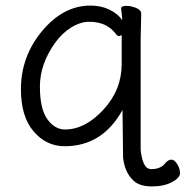

<svg xmlns="http://www.w3.org/2000/svg" viewBox="-20 -506 665 688"><path d="M484 31Q487 62 496 81Q505 100 522 100Q556 100 572 79Q583 66 594 66Q605 66 615 82Q625 98 625 114.5Q625 131 596.5 146.5Q568 162 524 162Q480 162 458 141Q427 112 421 59L419 -112Q347 18 212 18Q146 18 100.5 -35Q55 -88 55 -186Q55 -304 131 -395Q207 -486 304 -486Q342 -486 372 -471.5Q402 -457 418 -434V-439L414 -475Q414 -485 432 -485Q450 -485 468 -477.5Q486 -470 486 -457L484 -368ZM416 -381Q412 -377 406.5 -377Q401 -377 397 -382Q364 -428 300 -428Q268 -428 235 -407.5Q202 -387 177 -352Q123 -276 123 -196Q123 -116 149.5 -79Q176 -42 213 -42Q285 -42 350.5 -113Q416 -184 416 -276Z"/></svg>

Font: QiushuiShotai Bright
Style: Regular
Weight: 400
Designer: Christian Thalmann (Catharsis Fonts)
Version: Version 1.250;